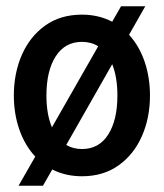

<svg xmlns="http://www.w3.org/2000/svg" viewBox="-20 -550 520 610"><path d="M240.5 10Q188.5 10 146 -11.5L116.5 40H39L92 -52.5Q59 -88 41.5 -138.2Q24 -188.5 24 -246.5Q24 -317.5 49.5 -375.8Q75 -434 123.5 -468.8Q172 -503.5 240.5 -503.5Q293 -503.5 336.5 -481L364.5 -530H441.5L390 -439.5Q422.5 -404 439.5 -354Q456.5 -304 456.5 -246.5Q456.5 -176 431 -117.8Q405.5 -59.5 357 -24.8Q308.5 10 240.5 10ZM127.5 -246.5Q127.5 -187 145 -145.5L292 -403Q269.5 -417 240.5 -417Q186.5 -417 157 -371Q127.5 -325 127.5 -246.5ZM240.5 -76.5Q294.5 -76.5 323.8 -122.5Q353 -168.5 353 -246.5Q353 -305 336.5 -346L190.5 -89.5Q212.5 -76.5 240.5 -76.5Z"/></svg>

Font: Cabin Condensed Medium
Style: Regular
Weight: 500
Width: 3
Designer: Pablo Impallari
Foundry: Pablo Impallari. http://www.impallari.com Igino Marini. http://www.ikern.com
Version: Version 3.001; ttfautohint (v1.8.3)